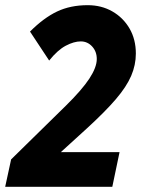

<svg xmlns="http://www.w3.org/2000/svg" viewBox="-33 -722 553 742"><path d="M-13 0 10 -106 222 -314Q284 -375 312.5 -418.5Q341 -462 341 -494Q341 -523 323 -542.5Q305 -562 279 -562Q253 -562 221.5 -545.5Q190 -529 157 -488L83 -600Q136 -653 187.5 -677.5Q239 -702 306 -702Q359 -702 401 -678Q443 -654 467.5 -612Q492 -570 492 -515Q492 -471 474 -429Q456 -387 415 -339Q374 -291 303 -226L202 -134H429L401 0Z"/></svg>

Font: Radio Canada Condensed
Style: Bold Italic
Weight: 700
Width: 3
Italic angle: -12°
Designer: Charles Daoud, Etienne Aubert Bonn, Alexandre Saumier Demers, Jacques Le Bailly
Foundry: Radio-Canada
Version: Version 2.104; ttfautohint (v1.8.4.7-5d5b);gftools[0.9.28.de